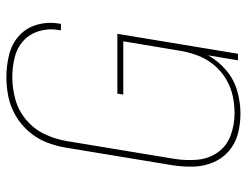

<svg xmlns="http://www.w3.org/2000/svg" viewBox="-108 -676 791 616"><g transform="rotate(-90 288.0 -367.5)"><path d="M232 8Q267 8 303.5 -2Q340 -12 370 -37Q400 -62 419 -96L403 0H424L488 -387H296L293 -368H464L433 -182Q428 -154 417.5 -127Q407 -100 388 -77Q369 -54 343 -38.5Q317 -23 289 -17Q261 -11 233 -11Q196 -11 162 -23.5Q128 -36 107.5 -65Q87 -94 84 -131Q81 -168 87 -205L144 -550Q150 -586 166 -620Q182 -654 211.5 -679Q241 -704 277 -714Q313 -724 348 -724Q381 -724 412 -716.5Q443 -709 465.5 -688.5Q488 -668 497 -637Q506 -606 500 -574Q500 -571 499 -568H520L521 -575Q527 -611 517 -645.5Q507 -680 481 -703Q455 -726 420 -734.5Q385 -743 348 -743Q317 -743 285.5 -736.5Q254 -730 225 -713Q196 -696 174 -670.5Q152 -645 140 -614.5Q128 -584 123 -553L66 -208Q61 -175 62 -142Q63 -109 75.5 -79.5Q88 -50 111.5 -29.5Q135 -9 166.5 -0.5Q198 8 232 8Z"/></g></svg>

Font: Iosevka Sparkle Thin
Style: Italic
Weight: 100
Italic angle: -9°
Designer: Belleve Invis
Foundry: Belleve Invis
Version: Version 4.5.0; ttfautohint (v1.8.3)